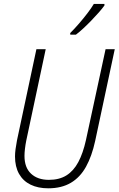

<svg xmlns="http://www.w3.org/2000/svg" viewBox="-20 -970 617 999"><path d="M231 9.8Q177.7 9.8 138.9 -9.3Q100.1 -28.3 79.1 -65.4Q58.1 -102.5 58.1 -155.8Q58.1 -173.3 61 -194.8Q64 -216.3 68.4 -239.7L169.4 -713.9H217.8L116.7 -238.8Q112.3 -216.8 109.9 -196Q107.4 -175.3 107.4 -158.7Q107.4 -98.1 141.6 -66.2Q175.8 -34.2 234.4 -34.2Q288.6 -34.2 325.7 -57.4Q362.8 -80.6 387.5 -126.7Q412.1 -172.9 427.2 -241.2L529.3 -713.9H577.1L475.1 -236.3Q458 -157.7 427.5 -102.5Q397 -47.4 348.6 -18.8Q300.3 9.8 231 9.8ZM345.7 -789.6 345.2 -797.9Q368.2 -820.8 391.4 -847.7Q414.6 -874.5 435.1 -901.4Q455.6 -928.2 468.3 -949.7H523.4V-941.4Q512.2 -925.8 494.4 -905.5Q476.6 -885.3 455.8 -863.8Q435.1 -842.3 414.3 -823Q393.6 -803.7 375 -789.6Z"/></svg>

Font: Open Sans SemiCondensed Light
Style: Italic
Weight: 300
Width: 4
Italic angle: -12°
Designer: Monotype Design Team
Foundry: Monotype Imaging Inc.
Version: Version 3.000